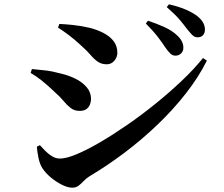

<svg xmlns="http://www.w3.org/2000/svg" viewBox="-20 -834 1040 890"><path d="M793 -576Q780 -576 769.5 -586Q759 -596 747 -613Q733 -635 711 -663.5Q689 -692 656 -725L666 -738Q708 -724 743 -708Q778 -692 801 -670Q817 -655 823.5 -641Q830 -627 830 -613Q830 -597 819.5 -586.5Q809 -576 793 -576ZM315 36Q294 36 267 22.5Q240 9 215.5 -11.5Q191 -32 176 -55Q164 -74 158 -104Q152 -134 151 -154L165 -161Q175 -150 189.5 -135Q204 -120 221.5 -109.5Q239 -99 258 -99Q287 -99 335 -119Q383 -139 443 -174Q503 -209 569 -254.5Q635 -300 700 -352.5Q765 -405 822 -459Q879 -513 921 -565L939 -553Q901 -477 842.5 -402Q784 -327 711 -257Q638 -187 557 -126Q476 -65 395 -17Q379 -7 367.5 5.5Q356 18 344 27Q332 36 315 36ZM349 -320Q325 -320 308 -333Q291 -346 275 -365.5Q259 -385 235 -406Q201 -439 173 -461Q145 -483 122 -496L128 -514Q159 -511 190.5 -507.5Q222 -504 262 -493Q298 -485 330 -469Q362 -453 382 -429.5Q402 -406 402 -375Q402 -364 397.5 -351Q393 -338 381.5 -329Q370 -320 349 -320ZM475 -536Q451 -536 434 -547.5Q417 -559 400 -579Q383 -599 356 -623Q327 -650 300 -670.5Q273 -691 249 -706L255 -723Q280 -722 315.5 -718.5Q351 -715 396 -705Q431 -696 460 -681Q489 -666 506.5 -643.5Q524 -621 524 -589Q524 -569 510 -552.5Q496 -536 475 -536ZM896 -661Q882 -661 871 -672Q860 -683 845 -702Q832 -720 811.5 -744Q791 -768 753 -801L763 -814Q807 -804 840 -790Q873 -776 895 -759Q930 -731 930 -697Q930 -681 921 -671Q912 -661 896 -661Z"/></svg>

Font: Noto Serif JP ExtraLight
Style: Bold
Weight: 700
Version: Version 2.003-H1;hotconv 1.1.1;makeotfexe 2.6.0